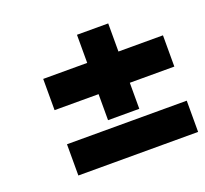

<svg xmlns="http://www.w3.org/2000/svg" viewBox="-91 -605 741 693"><g transform="rotate(-20 280.0 -258.5)"><path d="M99 -19H559V-139H99ZM268 -270V-170H388V-270H559V-390H388V-498H268V-390H99V-270Z"/></g></svg>

Font: RazerF5
Style: Bold Italic
Weight: 700
Foundry: Razer Inc.
Version: Version 2